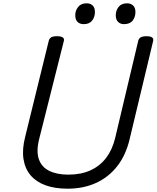

<svg xmlns="http://www.w3.org/2000/svg" viewBox="-20 -1122 947 1161"><path d="M388 19Q312 19 255.5 -1.5Q199 -22 165 -62Q131 -102 122 -160.5Q113 -219 132 -294L275 -876Q279 -890 290 -896.5Q301 -903 325 -903Q348 -903 359 -896Q370 -889 366 -874L218 -286Q198 -209 214.5 -160.5Q231 -112 277.5 -89Q324 -66 393 -66Q470 -66 527 -92Q584 -118 621.5 -167Q659 -216 676 -286L816 -876Q820 -890 831.5 -896.5Q843 -903 866 -903Q913 -903 906 -874L763 -277Q740 -182 688 -116Q636 -50 560 -15.5Q484 19 388 19ZM486 -976Q463 -976 449 -989.5Q435 -1003 435 -1030Q435 -1058 452.5 -1080Q470 -1102 504 -1102Q526 -1102 540 -1089Q554 -1076 554 -1049Q554 -1020 537.5 -998Q521 -976 486 -976ZM730 -976Q708 -976 694 -989.5Q680 -1003 680 -1030Q680 -1058 697 -1080Q714 -1102 749 -1102Q770 -1102 784.5 -1089Q799 -1076 799 -1049Q799 -1020 782.5 -998Q766 -976 730 -976Z"/></svg>

Font: Playwrite DE SAS
Style: Regular
Weight: 400
Designer: Veronika Burian, José Scaglione
Foundry: TypeTogether
Version: Version 1.002